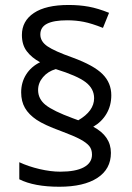

<svg xmlns="http://www.w3.org/2000/svg" viewBox="-20 -729 519 753"><path d="M63 -366.7Q63 -405.8 82.5 -436.8Q102.1 -467.8 137.2 -484.9Q104 -502.9 85 -528.1Q65.9 -553.2 65.9 -591.8Q65.9 -646.5 112.8 -678Q159.7 -709.5 249 -709.5Q291.5 -709.5 327.6 -702.9Q363.8 -696.3 407.7 -678.7L383.8 -619.6Q339.4 -637.2 308.6 -643.3Q277.8 -649.4 243.7 -649.4Q190.9 -649.4 164.6 -636Q138.2 -622.6 138.2 -593.8Q138.2 -566.4 166 -547.4Q193.8 -528.3 264.2 -503.4Q348.1 -472.7 382.3 -438.2Q416.5 -403.8 416.5 -355.5Q416.5 -314.9 397.7 -283Q378.9 -251 345.7 -231.9Q415 -195.3 415 -129.4Q415 -65.9 361.8 -31.2Q308.6 3.4 212.9 3.4Q113.8 3.4 55.7 -25.9V-92.8Q91.3 -76.2 135.3 -65.9Q179.2 -55.7 216.3 -55.7Q276.9 -55.7 308.8 -73Q340.8 -90.3 340.8 -122.6Q340.8 -143.1 330.1 -156.2Q319.3 -169.4 294.9 -182.6Q270.5 -195.8 218.3 -215.3Q153.8 -238.8 123.3 -259.3Q92.8 -279.8 77.9 -305.7Q63 -331.5 63 -366.7ZM129.4 -376Q129.4 -340.8 159.2 -317.1Q189 -293.5 264.6 -265.6L287.1 -257.3Q349.1 -293.5 349.1 -343.8Q349.1 -381.3 315.9 -406.7Q282.7 -432.1 198.7 -458Q168 -449.2 148.7 -426.5Q129.4 -403.8 129.4 -376Z"/></svg>

Font: Bpm'online Open Sans
Style: Regular
Weight: 400
Foundry: Ascender Corporation
Version: Version 1.10